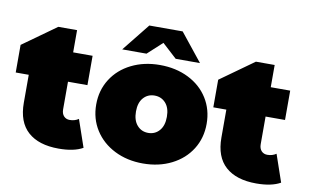

<svg xmlns="http://www.w3.org/2000/svg" viewBox="-78 -923 1755 1089"><g transform="rotate(10 799.0 -378.5)"><path d="M453 -19Q402 10 314 10Q199 10 137 -45.5Q75 -101 75 -212V-373H0V-532L193 -670H301V-542H413V-373H301V-214Q301 -189 314 -175Q327 -161 348 -161Q377 -161 399 -176Z M481 -274Q481 -356 522 -420.5Q563 -485 635.5 -521Q708 -557 799 -557Q891 -557 963.5 -521Q1036 -485 1076.5 -420.5Q1117 -356 1117 -274Q1117 -192 1076.5 -127.5Q1036 -63 963.5 -26.5Q891 10 799 10Q708 10 635.5 -26.5Q563 -63 522 -127.5Q481 -192 481 -274ZM888 -274Q888 -325 863 -353Q838 -381 799 -381Q760 -381 735 -353Q710 -325 710 -274Q710 -223 735 -194.5Q760 -166 799 -166Q838 -166 863 -194.5Q888 -223 888 -274ZM880 -607 796 -684 712 -607H572L700 -767H892L1020 -607Z M1591 -19Q1540 10 1452 10Q1337 10 1275 -45.5Q1213 -101 1213 -212V-373H1138V-532L1331 -670H1439V-542H1551V-373H1439V-214Q1439 -189 1452 -175Q1465 -161 1486 -161Q1515 -161 1537 -176Z"/></g></svg>

Font: AtCorfu Sans
Style: AtCorfu Sans Black
Weight: 900
Designer: Kostas Teopoulos
Foundry: Kostas Teopoulos
Version: Version 1.00 July 8, 2025, initial release